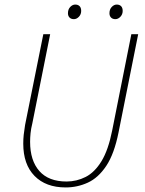

<svg xmlns="http://www.w3.org/2000/svg" viewBox="-20 -810 634 842"><path d="M268 12Q181 12 131.5 -38.5Q82 -89 82 -180Q82 -200 84 -219Q86 -238 90 -262L170 -660H200L122 -270Q116 -246 114 -226Q112 -206 112 -188Q112 -106 152.5 -60Q193 -14 272 -14Q316 -14 355.5 -34Q395 -54 425 -103Q455 -152 472 -238L556 -660H586L500 -230Q481 -135 446 -82.5Q411 -30 365 -9Q319 12 268 12ZM304 -726Q292 -726 285 -733Q278 -740 278 -752Q278 -769 288 -779.5Q298 -790 310 -790Q322 -790 329 -783Q336 -776 336 -762Q336 -747 326 -736.5Q316 -726 304 -726ZM486 -726Q474 -726 467 -733Q460 -740 460 -752Q460 -769 470 -779.5Q480 -790 492 -790Q504 -790 511 -783Q518 -776 518 -762Q518 -747 508 -736.5Q498 -726 486 -726Z"/></svg>

Font: Source Sans 3 ExtraLight
Style: Italic
Weight: 250
Italic angle: -11°
Designer: Paul D. Hunt
Foundry: Adobe
Version: Version 3.046;hotconv 1.0.118;makeotfexe 2.5.65603